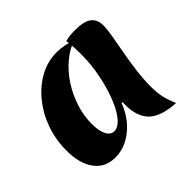

<svg xmlns="http://www.w3.org/2000/svg" viewBox="-147 -739 941 941"><g transform="rotate(-45 324.0 -268.5)"><path d="M388 -156Q369 -105 336.5 -67.5Q304 -30 263.5 -9Q223 12 178 12Q109 12 70.5 -39.5Q32 -91 32 -182Q32 -257 56 -324.5Q80 -392 123 -444.5Q166 -497 221 -527Q276 -557 338 -557Q365 -557 392.5 -551.5Q420 -546 439 -537Q393 -521 351.5 -485.5Q310 -450 279 -402Q248 -354 230 -298.5Q212 -243 212 -186Q212 -139 226 -111Q240 -83 265 -83Q293 -83 320 -116Q347 -149 368.5 -204.5Q390 -260 403.5 -327.5Q417 -395 417 -464Q417 -493 415.5 -518.5Q414 -544 411 -562Q429 -567 444 -568.5Q459 -570 482 -570Q540 -570 567 -550Q594 -530 594 -487Q594 -462 587 -421Q580 -380 570.5 -329Q561 -278 553.5 -221.5Q546 -165 546 -110Q546 -68 553 -37Q560 -6 577 33Q481 28 437.5 -12.5Q394 -53 394 -137Q394 -146 394 -149Q394 -152 395 -155Z"/></g></svg>

Font: Merienda ExtraBold
Style: Regular
Weight: 800
Designer: Eduardo Rodriguez Tunni
Foundry: Eduardo Rodriguez Tunni
Version: Version 2.001